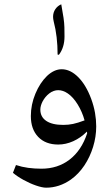

<svg xmlns="http://www.w3.org/2000/svg" viewBox="-20 -670 518 890"><path d="M194 200Q176 200 147 190Q118 180 89 164Q60 148 40 131L54 95Q81 104 110.5 108Q140 112 172 112Q248 112 303 69.5Q358 27 384 -52L383 -60Q354 -31 319.5 -15.5Q285 0 250 0Q191 0 157 -35.5Q123 -71 123 -132Q123 -185 144 -235.5Q165 -286 198 -318Q231 -349 266 -349Q306 -349 342.5 -312.5Q379 -276 403 -211Q415 -178 420.5 -146.5Q426 -115 426 -84Q426 -36 411.5 11Q397 58 371 97Q345 136 309 162Q255 200 194 200ZM273 -91Q297 -91 318.5 -95.5Q340 -100 372 -112Q361 -152 340 -186Q319 -220 294 -237Q272 -252 250 -252Q228 -252 208.5 -237Q189 -222 177 -199Q167 -179 167 -162Q167 -128 194.5 -109.5Q222 -91 273 -91ZM253 -416 247 -417Q247 -459 242.5 -497.5Q238 -536 229 -570Q226 -583 226 -592Q226 -612 236.5 -627.5Q247 -643 264 -650Q271 -612 274.5 -587.5Q278 -563 278.5 -543.5Q279 -524 279 -501Q279 -450 253 -416Z"/></svg>

Font: Noto Naskh Arabic Medium
Style: Regular
Weight: 500
Designer: Monotype Design Team, David Williams, Mohamad Dakak and Nizar Qandah
Foundry: Monotype Imaging Inc.
Version: Version 2.016